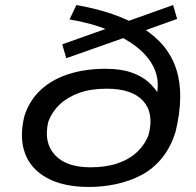

<svg xmlns="http://www.w3.org/2000/svg" viewBox="-20 -734 779 762"><path d="M334 8Q232 8 167 -27.5Q102 -63 79 -126Q56 -189 77 -274Q97 -336 142 -377.5Q187 -419 252.5 -440Q318 -461 399 -461Q459 -461 501 -446.5Q543 -432 570 -407.5Q597 -383 614 -353H601Q618 -425 579.5 -486Q541 -547 453 -591L487 -589L243 -503L227 -558L407 -622L410 -614Q378 -628 340 -638.5Q302 -649 256 -657L283 -714Q351 -702 406.5 -684.5Q462 -667 507 -644L479 -647L667 -714L683 -659L549 -611L546 -623Q648 -559 680 -458Q712 -357 677 -212Q658 -150 623 -107Q588 -64 541.5 -39.5Q495 -15 441.5 -3.5Q388 8 334 8ZM339 -70Q401 -70 447.5 -86Q494 -102 525 -131.5Q556 -161 570 -200Q592 -285 548 -333.5Q504 -382 403 -382Q340 -382 293.5 -365Q247 -348 217 -319.5Q187 -291 172 -252Q152 -170 197 -120Q242 -70 339 -70Z"/></svg>

Font: Nunito Sans 7pt Expanded
Style: Italic
Weight: 400
Width: 7
Italic angle: -9°
Designer: Vernon Adams
Foundry: Vernon Adams
Version: Version 3.101;gftools[0.9.27]